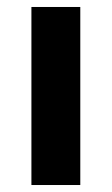

<svg xmlns="http://www.w3.org/2000/svg" viewBox="-20 -530 320 550"><path d="M210 0H70V-510H210Z"/></svg>

Font: Prosto One
Style: Regular
Weight: 400
Designer: Pavel Emelyanov and Jovanny lemonad
Foundry: Pavel Emelyanov and Jovanny Lemonad
Version: Version 1.001